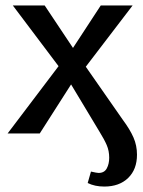

<svg xmlns="http://www.w3.org/2000/svg" viewBox="-20 -490 526 705"><path d="M483 78Q483 132 450.5 163.5Q418 195 363 195Q328 195 302 182L314 140Q336 145 342 145Q363 145 372 128.5Q381 112 381 89Q381 64 372 43Q363 22 345 -7L241 -180L126 0H8L195 -247L27 -470H144L248 -314L350 -470H467L295 -245L431 -50Q457 -15 470 14.5Q483 44 483 78Z"/></svg>

Font: Ysabeau SC Semibold
Style: Regular
Weight: 600
Designer: Christian Thalmann (Catharsis Fonts)
Version: Version 0.003